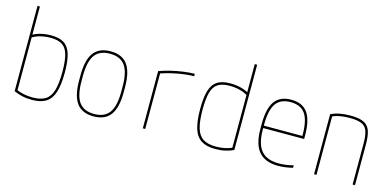

<svg xmlns="http://www.w3.org/2000/svg" viewBox="-69 -1130 3138 1540"><g transform="rotate(15 1500.0 -360.0)"><path d="M239 10Q193 10 155 1Q117 -8 88 -22V-730H108V-22L97 -40Q159 -10 239 -10Q306 -10 345 -34.5Q384 -59 401 -116Q418 -173 418 -270Q418 -361 403 -413.5Q388 -466 353 -488Q318 -510 257 -510Q214 -510 175.5 -500.5Q137 -491 107 -473L97 -490Q129 -510 170 -520Q211 -530 257 -530Q324 -530 363.5 -505Q403 -480 420.5 -423Q438 -366 438 -270Q438 -168 418.5 -106.5Q399 -45 355.5 -17.5Q312 10 239 10Z M750 10Q655 10 610 -50.5Q565 -111 565 -240V-280Q565 -409 610 -469.5Q655 -530 750 -530Q845 -530 890 -469.5Q935 -409 935 -280V-240Q935 -111 890 -50.5Q845 10 750 10ZM750 -10Q836 -10 875.5 -64.5Q915 -119 915 -240V-280Q915 -401 875.5 -455.5Q836 -510 750 -510Q664 -510 624.5 -455.5Q585 -401 585 -280V-240Q585 -119 624.5 -64.5Q664 -10 750 -10Z M1158 -475Q1203 -492 1254 -504Q1305 -516 1355.5 -523Q1406 -530 1448 -530V-510Q1389 -510 1313.5 -496Q1238 -482 1172 -459L1178 -470V0H1158Z M1761 10Q1688 10 1644.5 -17.5Q1601 -45 1581.5 -106.5Q1562 -168 1562 -270Q1562 -366 1579.5 -423Q1597 -480 1636.5 -505Q1676 -530 1743 -530Q1789 -530 1830 -520Q1871 -510 1903 -490L1893 -473Q1863 -491 1825 -500.5Q1787 -510 1743 -510Q1683 -510 1647.5 -488Q1612 -466 1597 -413.5Q1582 -361 1582 -270Q1582 -173 1599 -116Q1616 -59 1655.5 -34.5Q1695 -10 1761 -10Q1841 -10 1903 -40L1892 -22V-730H1912V-22Q1884 -8 1845.5 1Q1807 10 1761 10Z M2283 10Q2175 10 2122.5 -51.5Q2070 -113 2070 -240V-280Q2070 -409 2113.5 -469.5Q2157 -530 2250 -530Q2343 -530 2386.5 -469.5Q2430 -409 2430 -280V-252H2080V-272H2420L2410 -262V-280Q2410 -402 2371.5 -456Q2333 -510 2250 -510Q2167 -510 2128.5 -456Q2090 -402 2090 -280V-240Q2090 -161 2110.5 -110Q2131 -59 2174 -34.5Q2217 -10 2283 -10Q2313 -10 2345 -14.5Q2377 -19 2404 -27V-6Q2376 1 2344 5.5Q2312 10 2283 10Z M2580 -498Q2615 -515 2654 -522.5Q2693 -530 2742 -530Q2810 -530 2849 -513Q2888 -496 2904 -454.5Q2920 -413 2920 -340V0H2900V-340Q2900 -408 2886.5 -444.5Q2873 -481 2839 -495.5Q2805 -510 2742 -510Q2711 -510 2684 -507Q2657 -504 2634 -497.5Q2611 -491 2589 -480L2600 -494V0H2580Z"/></g></svg>

Font: M PLUS 1 Code Thin
Style: Regular
Weight: 250
Designer: Coji Morishita
Foundry: UNDERFOREST DESIGN
Version: Version 1.002